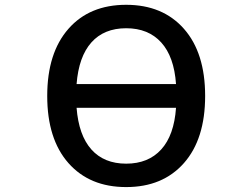

<svg xmlns="http://www.w3.org/2000/svg" viewBox="-20 -761 1040 792"><path d="M295.9 -414.1H706.1Q698.2 -527.3 645 -585.9Q591.8 -644.5 500.5 -644.5Q409.2 -644.5 356.9 -585.9Q304.7 -527.3 295.9 -414.1ZM295.9 -316.4Q304.7 -203.1 356.9 -144.5Q409.2 -85.9 500.5 -85.9Q591.8 -85.9 645 -144.5Q698.2 -203.1 706.1 -316.4ZM262.7 -642.6Q349.6 -741.2 500.5 -741.2Q651.4 -741.2 738.8 -642.1Q826.2 -543 826.2 -365.2Q826.2 -187.5 738.8 -88.4Q651.4 10.7 500.5 10.7Q349.6 10.7 262.2 -88.4Q174.8 -187.5 174.8 -365.2Q174.8 -543 262.7 -642.6Z"/></svg>

Font: GenEi Gothic M SemiBold
Style: Regular
Weight: 500
Designer: o_tamon (Modified); [Source Han Sans]
Ryoko NISHIZUKA  (kana & ideographs); Paul D. Hunt (Latin, Greek & Cyrillic); Wenl
Version: Version 1.1a;Original Version 1.004